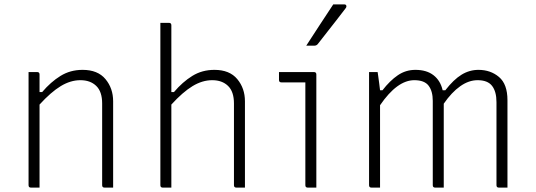

<svg xmlns="http://www.w3.org/2000/svg" viewBox="-20 -854 2440 874"><path d="M160 0H121Q110 0 110 -11V-526H149Q160 -526 160 -515V-435H172Q211 -481 255.5 -508.5Q300 -536 356 -536Q425 -536 460 -494Q495 -452 495 -393V0H456Q445 0 445 -11V-383Q445 -437 418 -463Q391 -489 346 -489Q301 -489 256.5 -462Q212 -435 160 -378Z M721 0Q710 0 710 -11V-750H749Q760 -750 760 -739V-435H772Q811 -481 855.5 -508.5Q900 -536 956 -536Q1025 -536 1060 -494Q1095 -452 1095 -393V0H1056Q1045 0 1045 -11V-383Q1045 -437 1018 -463Q991 -489 946 -489Q901 -489 856.5 -462Q812 -435 760 -378V0Z M1370 -11V-479H1261Q1250 -479 1250 -490V-526H1409Q1420 -526 1420 -515V0H1381Q1370 0 1370 -11ZM1497 -834H1547Q1555 -834 1556.5 -828Q1558 -822 1553 -816Q1530 -786 1511.5 -762Q1493 -738 1473.5 -713.5Q1454 -689 1427 -654Q1421 -646 1410 -646H1374Q1403 -691 1434.5 -739Q1466 -787 1497 -834Z M1710 0H1671Q1660 0 1660 -11V-526H1699Q1699 -526 1701.5 -509Q1704 -492 1706.5 -472Q1709 -452 1710 -443H1721Q1755 -487 1791 -511.5Q1827 -536 1871 -536Q1922 -536 1953.5 -511.5Q1985 -487 1995 -443H2007Q2045 -492 2081 -514Q2117 -536 2158 -536Q2213 -536 2251.5 -503.5Q2290 -471 2290 -398V0H2251Q2240 0 2240 -11V-389Q2240 -437 2220 -463Q2200 -489 2154 -489Q2114 -489 2075 -461.5Q2036 -434 2000 -382V0H1961Q1950 0 1950 -11V-395Q1950 -439 1931 -464Q1912 -489 1866 -489Q1788 -489 1710 -375Z"/></svg>

Font: Recursive Sn Lnr St Lt
Style: Regular
Weight: 300
Version: Version 1.079;hotconv 1.0.112;makeotfexe 2.5.65598; ttfautoh